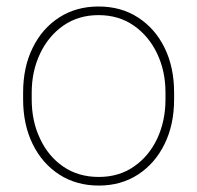

<svg xmlns="http://www.w3.org/2000/svg" viewBox="-20 -558 604 588"><path d="M282.7 10.3Q213.9 10.3 161.6 -23.4Q109.4 -57.1 80.1 -116.7Q50.8 -176.3 50.8 -253.9V-274.4Q50.8 -352.5 80.1 -411.6Q109.4 -471.2 161.4 -504.6Q213.4 -538.1 281.7 -538.1Q351.1 -538.1 402.8 -504.4Q455.1 -470.7 484.1 -411.4Q513.2 -352.1 513.2 -274.4V-253.9Q513.2 -176.3 483.9 -116.7Q454.6 -57.1 402.6 -23.4Q350.6 10.3 282.7 10.3ZM282.7 -16.1Q344.7 -16.1 390.6 -48.3Q436.5 -80.1 461.7 -134Q486.8 -188 486.8 -253.9V-274.4Q486.8 -339.8 461.4 -393.6Q436 -447.3 389.9 -479.5Q343.8 -511.7 281.7 -511.7Q220.2 -511.7 173.8 -479.5Q127.9 -447.3 102.5 -393.3Q77.1 -339.4 77.1 -274.4V-253.9Q77.1 -186.5 102.5 -133.8Q127.4 -79.6 173.6 -47.9Q219.7 -16.1 282.7 -16.1Z"/></svg>

Font: Hanuman Thin
Style: Regular
Weight: 100
Designer: Danh Hong
Version: Version 8.002; ttfautohint (v1.8.3)